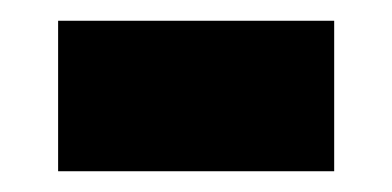

<svg xmlns="http://www.w3.org/2000/svg" viewBox="-20 -400 378 185"><path d="M36 -235V-380H302V-235Z"/></svg>

Font: Noto Sans Tamil ExtraCondensed Black
Style: Regular
Weight: 900
Width: 2
Designer: Jelle Bosma - Monotype Design Team
Foundry: Monotype Imaging Inc.
Version: Version 2.004; ttfautohint (v1.8.4.7-5d5b)